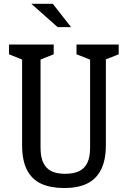

<svg xmlns="http://www.w3.org/2000/svg" viewBox="-20 -960 660 992"><path d="M94.2 -210.2V-680.3L114.2 -644.2L26.7 -679.5V-730H257.5V-679.5L169.5 -644.2L189.5 -683.8V-196.2Q189.5 -147.3 204.3 -117.6Q219.2 -87.8 247.3 -74.8Q275.5 -61.7 317.5 -62Q359.8 -62.3 387.9 -75.2Q416 -88.2 430.8 -117.8Q445.5 -147.3 445.5 -196.2V-683.8L464.8 -644.2L375.3 -679.5V-730H593.3V-679.5L504.3 -644.2L527 -682.7V-210.2Q527 -133.2 502.2 -83.9Q477.5 -34.7 430.2 -11.6Q382.8 11.5 313.2 11.5Q241.8 11.5 193.6 -10.4Q145.3 -32.3 119.8 -81.3Q94.2 -130.3 94.2 -210.2ZM141.8 -940.5H252.7L347.2 -819.8H277.7Z"/></svg>

Font: Monaspace Xenon Var ExtraLight
Style: Regular
Weight: 200
Designer: Riley Cran and the Lettermatic Team
Version: Version 1.200 (Monaspace Xenon Var)